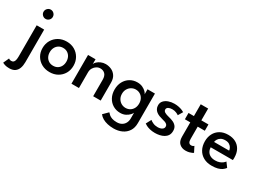

<svg xmlns="http://www.w3.org/2000/svg" viewBox="-101 -1410 3186 2374"><g transform="rotate(30 1492.0 -223.0)"><path d="M38.5 220Q1.5 220 -23 212.2Q-47.5 204.5 -59.5 196.5L-22.5 116Q-15.5 121.5 -6.8 125Q2 128.5 17.5 128.5Q37 128.5 48 116.8Q59 105 63.5 83.8Q68 62.5 68 33V-410.5H175V55Q175 103.5 161.5 140.8Q148 178 118 199Q88 220 38.5 220ZM123.5 -533.5Q96 -533.5 76.8 -553Q57.5 -572.5 57.5 -599.5Q57.5 -617.5 66.5 -632.5Q75.5 -647.5 90.5 -656.8Q105.5 -666 123.5 -666Q142 -666 157 -656.8Q172 -647.5 180.8 -632.5Q189.5 -617.5 189.5 -599.5Q189.5 -572.5 170.2 -553Q151 -533.5 123.5 -533.5Z M493 12Q428.5 12 378.2 -16.2Q328 -44.5 299.5 -93.2Q271 -142 271 -204Q271 -266 299.5 -315.5Q328 -365 378.2 -393.8Q428.5 -422.5 493 -422.5Q557.5 -422.5 607 -393.8Q656.5 -365 684.8 -315.5Q713 -266 713 -204Q713 -142 684.8 -93.2Q656.5 -44.5 607 -16.2Q557.5 12 493 12ZM493 -78Q529 -78 555.5 -94.5Q582 -111 596.5 -139.5Q611 -168 611 -204.5Q611 -241 596.5 -269.8Q582 -298.5 555.5 -315.5Q529 -332.5 493 -332.5Q457 -332.5 430.2 -315.5Q403.5 -298.5 388.8 -269.8Q374 -241 374 -204.5Q374 -168 388.8 -139.5Q403.5 -111 430.2 -94.5Q457 -78 493 -78Z M1049 -422.5Q1090.5 -422.5 1129.5 -405.5Q1168.5 -388.5 1193.8 -351.2Q1219 -314 1219 -254.5V0H1111.5V-235Q1111.5 -290.5 1085.2 -316.8Q1059 -343 1017.5 -343Q990 -343 965 -327.5Q940 -312 924.2 -285.5Q908.5 -259 908.5 -224.5V0H801.5V-410.5H908.5V-341.5Q913 -358.5 932.8 -377.2Q952.5 -396 983 -409.2Q1013.5 -422.5 1049 -422.5Z M1527.5 219.5Q1480.5 219.5 1440.2 210.2Q1400 201 1368.5 182.8Q1337 164.5 1317.5 138L1384 72Q1394.5 85 1411 99.2Q1427.5 113.5 1454.5 123.2Q1481.5 133 1523 133Q1563.5 133 1592.2 116.5Q1621 100 1636.2 71.2Q1651.5 42.5 1651.5 5V-7.5H1756.5V11.5Q1756.5 79.5 1726 125.8Q1695.5 172 1643.5 195.8Q1591.5 219.5 1527.5 219.5ZM1651.5 0V-76Q1647.5 -64 1628.8 -43Q1610 -22 1577.8 -5Q1545.5 12 1501.5 12Q1444 12 1398 -15.5Q1352 -43 1325.5 -92Q1299 -141 1299 -205Q1299 -269 1325.5 -318Q1352 -367 1398 -394.8Q1444 -422.5 1501.5 -422.5Q1544.5 -422.5 1576 -407.5Q1607.5 -392.5 1626.8 -373Q1646 -353.5 1650.5 -339V-410.5H1756.5V0ZM1404.5 -205Q1404.5 -165.5 1422 -136Q1439.5 -106.5 1467.8 -90.5Q1496 -74.5 1528.5 -74.5Q1563.5 -74.5 1590.8 -91Q1618 -107.5 1633.8 -136.8Q1649.5 -166 1649.5 -205Q1649.5 -244 1633.8 -273.2Q1618 -302.5 1590.8 -319.2Q1563.5 -336 1528.5 -336Q1496 -336 1467.8 -319.8Q1439.5 -303.5 1422 -274Q1404.5 -244.5 1404.5 -205Z M2030 -422.5Q2064.5 -422.5 2094 -416Q2123.5 -409.5 2144.5 -400.5Q2165.5 -391.5 2173.5 -385.5L2134.5 -319.5Q2124.5 -328 2098.8 -339Q2073 -350 2041 -350Q2009 -350 1987 -338.5Q1965 -327 1965 -304Q1965 -281.5 1988.2 -268Q2011.5 -254.5 2051.5 -245.5Q2084.5 -238 2114.5 -224.8Q2144.5 -211.5 2163.8 -187.2Q2183 -163 2183 -122.5Q2183 -84 2166.8 -58.2Q2150.5 -32.5 2123.5 -17Q2096.5 -1.5 2063.8 5.2Q2031 12 1998 12Q1957.5 12 1925.8 4Q1894 -4 1873 -14.8Q1852 -25.5 1843 -33L1882 -107Q1895 -94.5 1924.5 -80.8Q1954 -67 1990.5 -67Q2029.5 -67 2053 -82Q2076.5 -97 2076.5 -122Q2076.5 -140.5 2065.2 -152Q2054 -163.5 2034.5 -170.5Q2015 -177.5 1991 -183Q1968.5 -188.5 1945.8 -197.2Q1923 -206 1904 -220.2Q1885 -234.5 1873.5 -256Q1862 -277.5 1862 -306.5Q1862 -343.5 1885.5 -369.5Q1909 -395.5 1947.5 -409Q1986 -422.5 2030 -422.5Z M2236 -410.5H2313V-579H2419V-410.5H2520.5V-320.5H2419V-145Q2419 -112 2430.2 -95.5Q2441.5 -79 2462.5 -79Q2480 -79 2490.2 -85.5Q2500.5 -92 2502.5 -94.5L2542 -17Q2539 -14 2524.5 -7Q2510 0 2487 6Q2464 12 2434.5 12Q2382.5 12 2347.8 -19Q2313 -50 2313 -116V-320.5H2236Z M2685.5 -180Q2686.5 -147.5 2701 -121.5Q2715.5 -95.5 2743.8 -80.8Q2772 -66 2813 -66Q2848.5 -66 2874.2 -75.8Q2900 -85.5 2917 -99.2Q2934 -113 2942 -125L2989.5 -60.5Q2974 -39.5 2950.5 -23Q2927 -6.5 2892.2 2.8Q2857.5 12 2806.5 12Q2739.5 12 2690 -15.5Q2640.5 -43 2613.2 -93Q2586 -143 2586 -210Q2586 -270 2611 -318.2Q2636 -366.5 2683.8 -394.5Q2731.5 -422.5 2798.5 -422.5Q2861 -422.5 2907 -397.5Q2953 -372.5 2978.2 -325.8Q3003.5 -279 3003.5 -213Q3003.5 -209 3003.2 -196.5Q3003 -184 3002 -180ZM2903.5 -258Q2903 -274 2892.8 -294.5Q2882.5 -315 2860 -330.2Q2837.5 -345.5 2800 -345.5Q2761.5 -345.5 2737.5 -330.8Q2713.5 -316 2702 -295.8Q2690.5 -275.5 2688.5 -258Z"/></g></svg>

Font: League Spartan Medium
Style: Regular
Weight: 500
Foundry: The League of Moveable Type
Version: Version 2.002